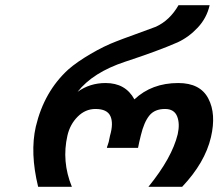

<svg xmlns="http://www.w3.org/2000/svg" viewBox="-20 -740 844 740"><path d="M348 -320Q309 -320 279.5 -290.5Q250 -261 240 -218Q217 -118 257 -20H127Q95 -151 118 -252Q150 -387 243 -472Q276 -501 329 -532Q382 -563 427 -580Q444 -587 503.5 -608.5Q563 -630 581 -637Q635 -662 668 -720H788Q777 -671 742.5 -634Q708 -597 665 -577Q590 -544 462 -502Q338 -461 279 -386Q326 -420 387 -420Q464 -420 498 -357Q565 -420 667 -420Q752 -420 783 -360Q814 -301 793 -211Q770 -113 682 -20H552Q643 -132 665 -223Q674 -264 662.5 -292Q651 -320 616 -320Q576 -320 555.5 -294.5Q535 -269 523 -219L517 -194Q516 -191 512 -170H392Q392 -173 395 -180.5Q398 -188 399 -193L404 -217Q418 -265 405.5 -292.5Q393 -320 348 -320Z"/></svg>

Font: Miedinger
Style: Bold-Italic
Weight: 700
Italic angle: -13°
Version: Version 001.000